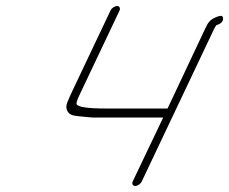

<svg xmlns="http://www.w3.org/2000/svg" viewBox="-20 -660 760 637"><path d="M346.6 -625 214.7 -347C210.9 -338 207 -329 203.2 -320C194.9 -300 204.5 -283 219.9 -278C228.9 -275 252.3 -273 287.4 -270H521.4L420.3 -58C416.8 -50 420.6 -43 428.6 -43C436.6 -43 446.8 -50 450.3 -58L690.3 -564C692.3 -567 694.5 -571 697.1 -576C712.7 -581 719.9 -588 720.1 -598C720.2 -608 713.9 -610 699 -604C676.1 -595 670 -585 660.3 -564L535.9 -300H329.9C270.9 -300 239.4 -305 234.3 -314C232.2 -317 235.7 -328 244.7 -347L376.6 -625C380.1 -633 376.4 -640 368.4 -640C360.4 -640 350.1 -633 346.6 -625Z"/></svg>

Font: MewTooHand
Style: UltIta
Weight: 400
Designer: Mew Too, Robert Jablonski
Version: Version 0.77